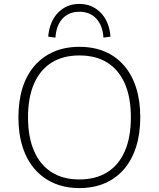

<svg xmlns="http://www.w3.org/2000/svg" viewBox="-20 -952 810 980"><path d="M385 8Q313 8 255.5 -17Q198 -42 157.5 -88.5Q117 -135 95.5 -201.5Q74 -268 74 -353Q74 -437 95 -503.5Q116 -570 156.5 -616.5Q197 -663 254.5 -688Q312 -713 385 -713Q458 -713 515.5 -688.5Q573 -664 613.5 -617Q654 -570 675 -503.5Q696 -437 696 -354Q696 -269 674.5 -202Q653 -135 613 -88.5Q573 -42 515.5 -17Q458 8 385 8ZM385 -36Q468 -36 527 -72.5Q586 -109 617 -180Q648 -251 648 -353Q648 -455 617 -525.5Q586 -596 527.5 -632.5Q469 -669 385 -669Q302 -669 243.5 -632.5Q185 -596 154 -525.5Q123 -455 123 -353Q123 -252 154 -181Q185 -110 243.5 -73Q302 -36 385 -36ZM263 -760 226 -765Q233 -843 276.5 -887.5Q320 -932 385 -932Q450 -932 494 -887Q538 -842 544 -765L508 -760Q504 -822 471.5 -857Q439 -892 385 -892Q332 -892 299.5 -857.5Q267 -823 263 -760Z"/></svg>

Font: Nunito Sans 10pt ExtraLight
Style: Regular
Weight: 250
Designer: Vernon Adams
Foundry: Vernon Adams
Version: Version 3.101;gftools[0.9.27]